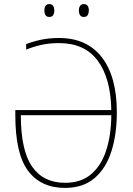

<svg xmlns="http://www.w3.org/2000/svg" viewBox="-20 -910 650 940"><path d="M269 -699Q221 -699 181.5 -690Q142 -681 108 -667V-694Q141 -707 181 -715.5Q221 -724 269 -724Q406 -724 479 -629Q552 -534 552 -360Q552 -253 525.5 -169.5Q499 -86 443 -38Q387 10 298 10Q181 10 118 -73Q55 -156 55 -346V-371H525Q522 -528 458 -613.5Q394 -699 269 -699ZM299 -15Q376 -15 425.5 -56.5Q475 -98 499.5 -172.5Q524 -247 525 -346H82Q82 -174 137 -94.5Q192 -15 299 -15ZM197 -859Q197 -871 202.5 -880.5Q208 -890 221 -890Q235 -890 240.5 -880.5Q246 -871 246 -859Q246 -845 240.5 -836Q235 -827 221 -827Q208 -827 202.5 -836.5Q197 -846 197 -859ZM366 -859Q366 -871 371.5 -880.5Q377 -890 390 -890Q404 -890 409.5 -881Q415 -872 415 -859Q415 -846 409.5 -836.5Q404 -827 390 -827Q377 -827 371.5 -836.5Q366 -846 366 -859Z"/></svg>

Font: Noto Sans SemiCondensed Thin
Style: Regular
Weight: 100
Width: 4
Designer: Monotype Design Team
Foundry: Monotype Imaging Inc.
Version: Version 2.013; ttfautohint (v1.8.4.7-5d5b)